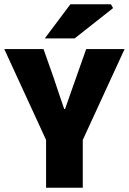

<svg xmlns="http://www.w3.org/2000/svg" viewBox="-30 -880 604 900"><path d="M186 0V-224L-10 -650H174L222 -514Q234 -477 246 -442Q258 -407 271 -369H275Q288 -407 300.5 -442Q313 -477 326 -514L374 -650H554L358 -224V0ZM180 -700 300 -860H490L500 -842L320 -700Z"/></svg>

Font: Source Sans 3 Black
Style: Regular
Weight: 900
Designer: Paul D. Hunt
Foundry: Adobe
Version: Version 3.046;hotconv 1.0.118;makeotfexe 2.5.65603